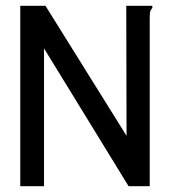

<svg xmlns="http://www.w3.org/2000/svg" viewBox="-20 -643 590 663"><path d="M50 -623H137L417 -174L416 -623H506V-615Q500 -609 498.5 -602Q497 -595 497 -578V0H424L132 -476V0H50Z"/></svg>

Font: Inconsolata SemiExpanded Medium
Style: Regular
Weight: 500
Width: 6
Monospace: yes
Designer: Raph Levien, Cyreal, Brenton Simpson
Foundry: Raph Levien, Cyreal, Google
Version: Version 3.001; ttfautohint (v1.8.2.53-6de2)